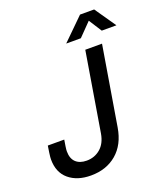

<svg xmlns="http://www.w3.org/2000/svg" viewBox="-168 -1055 1019 1179"><g transform="rotate(-20 341.5 -465.0)"><path d="M222.2 10.3Q132.8 10.3 78.4 -35.4Q23.9 -81.1 23.9 -166Q23.9 -173.3 24.7 -182.4Q25.4 -191.4 27.8 -208Q30.3 -224.6 34.7 -253.4H142.1Q137.7 -226.6 135.5 -212.4Q133.3 -198.2 132.8 -191.2Q132.3 -184.1 132.3 -179.2Q132.3 -132.8 157.7 -108.6Q183.1 -84.5 228.5 -84.5Q280.3 -84.5 318.1 -116.7Q356 -148.9 366.7 -210.9L452.1 -727.5H561.5L475.6 -210.4Q458 -104.5 390.6 -47.1Q323.2 10.3 222.2 10.3ZM450.7 -803.2H356V-804.2L495.6 -941.4H587.9L682.6 -804.2V-803.2H587.4L533.2 -887.7Z"/></g></svg>

Font: Inter 28pt Medium
Style: Italic
Weight: 500
Italic angle: -9.3988°
Designer: Rasmus Andersson
Foundry: rsms
Version: Version 4.001;git-66647c0bb